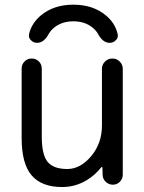

<svg xmlns="http://www.w3.org/2000/svg" viewBox="-20 -791 600 801"><path d="M154.3 -504.9V-221.7Q154.3 -145.5 178.7 -115.7Q203.1 -85.9 260.7 -85.9Q315.4 -85.9 360.4 -139.6Q405.3 -193.4 405.3 -266.6V-503.9Q405.3 -521.5 418 -534.2Q430.7 -546.9 448.7 -546.9Q466.8 -546.9 479.5 -534.2Q492.2 -521.5 492.2 -503.9V-62.5Q492.2 -44.9 480 -32.7Q467.8 -20.5 451.2 -20.5Q433.6 -20.5 420.9 -32.7Q408.2 -44.9 408.2 -61.5L407.2 -91.8Q407.2 -93.8 405.3 -94.2Q403.3 -94.7 402.3 -92.8Q377 -60.5 339.8 -38.1Q293 -10.7 239.3 -10.7Q153.3 -10.7 111.8 -59.6Q70.3 -108.4 70.3 -214.8V-504.9Q70.3 -522.5 82.5 -534.7Q94.7 -546.9 112.3 -546.9Q129.9 -546.9 142.1 -534.7Q154.3 -522.5 154.3 -504.9ZM182.6 -648.4Q163.1 -612.3 134.8 -612.3Q119.1 -612.3 108.4 -624Q100.6 -631.8 100.6 -642.6Q100.6 -646.5 101.6 -650.4Q112.3 -694.3 150.4 -726.6Q204.1 -771.5 286.1 -771.5Q368.2 -771.5 421.9 -726.6Q460 -695.3 470.7 -649.4Q471.7 -645.5 471.7 -642.6Q471.7 -631.8 463.9 -624Q453.1 -612.3 437.5 -612.3Q409.2 -612.3 389.6 -648.4Q380.9 -664.1 365.2 -676.8Q333 -702.1 286.1 -702.1Q239.3 -702.1 207 -676.8Q191.4 -664.1 182.6 -648.4Z"/></svg>

Font: Gen Jyuu GothicX Regular
Style: Regular
Weight: 400
Designer: [Source Han Sans]
Ryoko NISHIZUKA  (kana & ideographs); Paul D. Hunt (Latin, Greek & Cyrillic); Wenlong ZHANG  (bopomofo
Version: Version 1.002.20150607